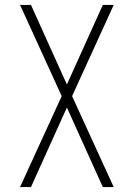

<svg xmlns="http://www.w3.org/2000/svg" viewBox="-20 -755 540 775"><path d="M61 0 229 -367 61 -735H105L250 -414L395 -735H439L271 -367L439 0H395L250 -321L105 0Z"/></svg>

Font: Iosevka SS18 Extralight
Style: Regular
Weight: 200
Monospace: yes
Designer: Belleve Invis
Foundry: Belleve Invis
Version: Version 25.1.1; ttfautohint (v1.8.4)